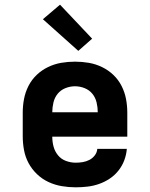

<svg xmlns="http://www.w3.org/2000/svg" viewBox="-20 -791 640 819"><path d="M303 8Q273 8 243.5 3Q214 -2 187 -14.5Q160 -27 138 -48Q116 -69 102 -95Q88 -121 82.5 -150.5Q77 -180 77 -210V-310Q77 -340 82.5 -369Q88 -398 101.5 -424.5Q115 -451 136.5 -471.5Q158 -492 185 -505Q212 -518 241 -523Q270 -528 300 -528Q330 -528 359 -523Q388 -518 415 -505Q442 -492 463.5 -471.5Q485 -451 498.5 -424.5Q512 -398 517.5 -369Q523 -340 523 -310V-208H203Q203 -186 208.5 -165.5Q214 -145 227.5 -128.5Q241 -112 261.5 -104.5Q282 -97 303 -97Q318 -97 333 -99.5Q348 -102 361.5 -109Q375 -116 384.5 -128.5Q394 -141 395 -156H521Q519 -131 510 -107Q501 -83 485 -63Q469 -43 448 -29Q427 -15 403 -6.5Q379 2 353.5 5Q328 8 303 8ZM203 -312H397Q397 -333 392 -354Q387 -375 374 -391Q361 -407 341 -415Q321 -423 300 -423Q279 -423 259 -415Q239 -407 226 -391Q213 -375 208 -354Q203 -333 203 -312ZM314 -574 163 -709 236 -771 373 -626Z"/></svg>

Font: Iosevka Etoile Extrabold
Style: Regular
Weight: 800
Designer: Belleve Invis
Foundry: Belleve Invis
Version: Version 22.1.2; ttfautohint (v1.8.4)